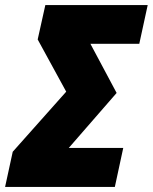

<svg xmlns="http://www.w3.org/2000/svg" viewBox="-50 -734 600 754"><path d="M401 0 434 -153H220L408 -369L305 -562H497L530 -714H128L98 -579L210 -374L0 -138L-30 0Z"/></svg>

Font: Noto Sans Display SemiCondensed Black
Style: Italic
Weight: 900
Width: 4
Designer: Monotype Design team
Foundry: Monotype Imaging Inc.
Version: 1.000